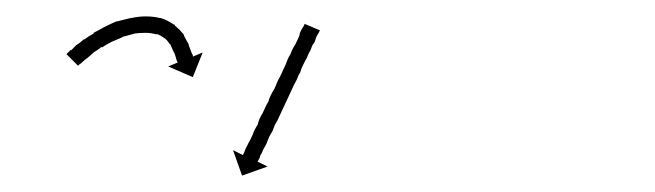

<svg xmlns="http://www.w3.org/2000/svg" viewBox="-20 -573 798 234"><path d="M62 -508Q62 -508 62 -508Q62 -508 62 -508Q62 -508 62 -508Q62 -508 62 -508Q64 -510 66 -512Q66 -512 66.5 -512Q67 -512 67 -512Q67 -512 67 -512Q67 -512 67 -512Q70 -515 73 -518Q73 -518 73 -518Q73 -518 73 -518Q73 -518 73 -518Q73 -518 73 -518Q78 -521 82 -525Q82 -525 82 -525Q82 -525 82 -525Q83 -525 83 -525Q83 -525 83 -525Q88 -529 94 -532Q94 -532 94 -532Q94 -532 94 -533Q94 -533 94 -533Q94 -533 94 -533Q100 -536 107 -540Q107 -540 107 -540Q107 -540 107 -540Q107 -540 107 -540Q107 -540 107 -540Q115 -544 122 -547Q122 -547 122 -547Q122 -547 123 -547Q123 -547 123 -547Q123 -547 123 -547Q131 -549 139 -551Q139 -551 139 -551Q139 -551 140 -551Q140 -551 140 -551Q140 -551 140 -551Q149 -553 157 -553Q157 -553 157 -553Q157 -553 158 -553Q158 -553 158 -553Q158 -553 158 -553Q167 -553 175 -551Q175 -551 175 -551Q175 -551 176 -551Q176 -551 176 -551Q176 -551 176 -551Q185 -548 192 -543Q192 -543 193 -543Q193 -542 193 -542Q199 -537 204 -531Q204 -531 204 -530.5Q204 -530 204 -530Q204 -530 204 -530Q204 -530 204 -530Q207 -524 210 -519Q210 -519 210 -519Q210 -519 210 -519Q210 -519 210 -518.5Q210 -518 210 -518Q211 -515 213 -510Q214 -507 215 -506Q215 -506 215 -506Q215 -506 215 -506Q215 -506 215 -506Q215 -506 215 -506Q215 -505 215 -504L227 -509L215 -479L185 -492L197 -497Q196 -497 196 -498Q196 -498 196 -498Q196 -498 196 -498Q196 -498 196 -498Q196 -498 196 -498Q195 -500 194 -504Q193 -508 191 -511Q191 -511 191 -511Q191 -511 191 -511Q191 -511 191 -511Q191 -511 191 -511Q189 -516 187 -520Q187 -520 187 -520Q187 -520 187 -520Q187 -519 187 -519Q187 -519 187 -519Q184 -524 180 -527Q180 -527 181 -527Q181 -526 181 -526Q176 -530 170 -532Q170 -532 170 -532Q170 -532 171 -532Q171 -531 171 -531Q171 -531 171 -531Q164 -533 157 -533Q157 -533 157 -533Q157 -533 157 -533Q158 -533 158 -533Q158 -533 158 -533Q150 -533 143 -532Q143 -532 143 -532Q143 -532 143 -532Q143 -532 143.5 -532Q144 -532 144 -532Q136 -530 129 -528Q129 -528 129 -528Q129 -528 129 -528Q129 -528 129.5 -528Q130 -528 130 -528Q123 -525 116 -522Q116 -522 116 -522Q116 -522 116 -522Q116 -522 116 -522Q116 -522 116 -522Q110 -519 104 -515Q104 -515 104 -515Q104 -515 104 -515Q104 -516 104 -516Q104 -516 104 -516Q99 -512 94 -509Q94 -509 94 -509Q94 -509 94 -509Q94 -509 94 -509Q94 -509 94 -509Q90 -505 86 -502Q86 -502 86 -502Q86 -502 86 -502Q86 -502 86 -502Q86 -502 86 -502Q83 -500 80 -497Q80 -497 80 -497Q80 -497 80 -497Q80 -497 80 -497Q80 -497 80 -497Q78 -495 76 -494Q76 -494 76 -494Q76 -494 76 -494Q76 -494 76 -494Q76 -494 76 -494Q76 -493 75 -493L61 -507Q61 -507 62 -508ZM369 -534Q368 -532 366 -529Q365 -527 364.5 -525Q364 -523 363 -521Q361 -519 360 -516Q359 -513 358 -511Q356 -508 355 -505Q354 -502 352 -499Q350 -495 348.5 -492Q347 -489 346 -485Q344 -482 342.5 -478Q341 -474 339 -471Q337 -467 335.5 -463.5Q334 -460 332 -456Q330 -452 328.5 -448.5Q327 -445 325 -441Q323 -437 321.5 -433.5Q320 -430 318 -426Q316 -423 314.5 -419.5Q313 -416 312 -413Q310 -410 308.5 -407Q307 -404 306 -401Q305 -398 303.5 -395.5Q302 -393 301 -391Q299 -386 297 -383Q297 -381 295 -378Q294 -376 294 -376L306 -370L275 -359L264 -390L276 -384Q276 -384 277 -386Q278 -388 279 -391Q280 -393 281 -395Q282 -397 283 -399Q285 -402 288 -409Q289 -412 290.5 -415Q292 -418 294 -421Q295 -425 296.5 -428.5Q298 -432 300 -435Q302 -439 303.5 -442.5Q305 -446 307 -449Q308 -453 310 -457Q312 -461 314 -464Q316 -468 317.5 -472Q319 -476 321 -479Q323 -483 324.5 -486.5Q326 -490 328 -494Q329 -497 330.5 -500.5Q332 -504 334 -507Q335 -510 336.5 -513Q338 -516 340 -519Q343 -525 345 -530Q345 -532 346 -534Q347 -536 348 -538Q349 -539 351 -543Q351 -543 351 -543.5Q351 -544 351 -544L370 -536Q369 -535 369 -534Z"/></svg>

Font: FRB American Cursive Just Arrows Light
Style: Italic
Weight: 300
Italic angle: -25°
Version: Version 2.0;Modular Font Editor K font №1